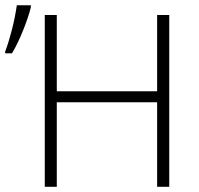

<svg xmlns="http://www.w3.org/2000/svg" viewBox="-38 -721 767 741"><path d="M615.2 0H568.4V-326.2H181.2V0H134.8V-663.1H181.2V-368.7H568.4V-663.1H615.2ZM-18.1 -522Q-4.9 -556.2 7.8 -605.7Q20.5 -655.3 26.9 -700.7H81.1V-693.4Q72.8 -658.2 52.2 -606.4Q31.7 -554.7 8.3 -515.1H-18.1Z"/></svg>

Font: Bpm'online Open Sans Light
Style: Regular
Weight: 300
Foundry: Ascender Corporation
Version: Version 1.10